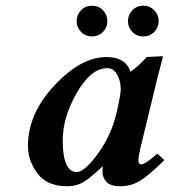

<svg xmlns="http://www.w3.org/2000/svg" viewBox="-20 -644 597 674"><path d="M373 -194.8Q386.2 -231 395 -273.4Q403.8 -315.9 403.8 -331.1Q403.8 -360.8 390.9 -382.8Q377.9 -404.8 356.9 -404.8Q299.8 -404.8 250 -318.8Q200.2 -232.9 200.2 -150.9Q200.2 -40 250 -40Q272 -40 310.5 -87.4Q349.1 -134.8 373 -194.8ZM339.8 -39.1Q339.8 -52.2 340.8 -58.1L338.9 -59.1Q293.9 -16.1 270 -3.2Q246.1 9.8 215.8 9.8Q145 9.8 111.6 -35.2Q78.1 -80.1 78.1 -131.8Q78.1 -244.6 171.1 -344.2Q264.2 -443.8 354 -443.8Q420.9 -443.8 438 -392.1Q467.8 -413.1 495.1 -443.8L549.8 -446.8Q551.8 -446.8 551.8 -443.8Q529.3 -359.9 520.5 -320.8L473.1 -125Q466.3 -96.2 465.8 -83Q465.8 -66.9 475.1 -66.9Q490.2 -66.9 532.2 -105L557.1 -82Q502 -27.8 470.9 -9Q439.9 9.8 401.9 9.8Q367.7 9.8 353.8 -5.6Q339.8 -21 339.8 -39.1ZM264.4 -532Q249 -547.9 249 -569.8Q249 -591.8 264.4 -607.9Q279.8 -624 303 -624Q326.2 -624 341.6 -607.9Q356.9 -591.8 356.9 -569.8Q356.9 -547.9 341.6 -532Q326.2 -516.1 303 -516.1Q279.8 -516.1 264.4 -532ZM444.6 -532Q429.2 -547.9 429.2 -569.8Q429.2 -591.8 444.6 -607.9Q460 -624 482.9 -624Q505.9 -624 521.5 -607.9Q537.1 -591.8 537.1 -569.8Q537.1 -547.9 521.5 -532Q505.9 -516.1 482.9 -516.1Q460 -516.1 444.6 -532Z"/></svg>

Font: Linux Libertine
Style: Semibold Italic
Weight: 600
Italic angle: -11.5°
Designer: Philipp H. Poll
Foundry: Philipp H. Poll
Version: Version 5.1.2 ; ttfautohint (v0.9)